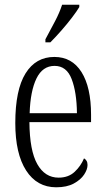

<svg xmlns="http://www.w3.org/2000/svg" viewBox="-20 -786 447 816"><path d="M219 10Q137 10 91 -61.5Q45 -133 45 -263Q45 -404 88.5 -474Q132 -544 211 -544Q286 -544 326.5 -479.5Q367 -415 367 -298V-267H105Q106 -146 138.5 -88.5Q171 -31 229 -31Q271 -31 297.5 -56Q324 -81 337 -113Q343 -110 347.5 -103Q352 -96 352 -85Q352 -66 337.5 -44Q323 -22 293.5 -6Q264 10 219 10ZM307 -305Q306 -394 284.5 -450Q263 -506 212 -506Q161 -506 135 -452.5Q109 -399 106 -305ZM173 -619Q195 -660 214 -696Q233 -732 244 -766H317V-756Q307 -739 286.5 -712Q266 -685 241 -656.5Q216 -628 194 -606H173Z"/></svg>

Font: Noto Serif ExtraCondensed Light
Style: Regular
Weight: 300
Width: 2
Designer: Monotype Design Team
Foundry: Monotype Imaging Inc.
Version: Version 2.014; ttfautohint (v1.8.4.7-5d5b)